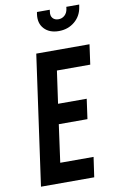

<svg xmlns="http://www.w3.org/2000/svg" viewBox="-105 -1037 662 1092"><g transform="rotate(-10 226.0 -491.0)"><path d="M452.5 -750 436.5 -635H244L217.5 -447.5H383L367 -332.5H201.5L171.5 -115H364L347.5 0H40L145 -750ZM294.5 -854Q240.5 -854 210.5 -886Q180.5 -918 188 -970.5L190 -982.5H264L262.5 -970.5Q259 -947.5 270.8 -934Q282.5 -920.5 304 -920.5Q324.5 -920.5 339.5 -934Q354.5 -947.5 358 -970.5L359.5 -982.5H434L432 -970.5Q424.5 -918 386.2 -886Q348 -854 294.5 -854Z"/></g></svg>

Font: Mohave SemiBold
Style: Italic
Weight: 600
Italic angle: -8°
Designer: Gumpita Rahayu
Foundry: Tokotype
Version: Version 2.003